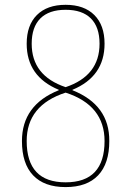

<svg xmlns="http://www.w3.org/2000/svg" viewBox="-20 -760 540 790"><path d="M278.3 -390.6V-388.7Q430.7 -328.1 429.7 -179.7Q429.7 -86.9 383.8 -38.6Q337.9 9.8 250 9.8Q162.1 9.8 116.2 -38.6Q70.3 -86.9 70.3 -179.7Q70.3 -328.1 221.7 -388.7V-390.6Q89.8 -445.3 89.8 -580.1Q89.8 -656.2 131.8 -698.2Q173.8 -740.2 250 -740.2Q326.2 -740.2 368.2 -698.2Q410.2 -656.2 410.2 -580.1Q410.2 -445.3 278.3 -390.6ZM250 -401.4Q389.6 -448.2 389.6 -580.1Q389.6 -648.4 354 -684.1Q318.4 -719.7 250 -719.7Q181.6 -719.7 146 -684.1Q110.4 -648.4 110.4 -580.1Q110.4 -448.2 250 -401.4ZM250 -378.9Q89.8 -327.1 89.8 -179.7Q89.8 -9.8 250 -9.8Q410.2 -9.8 410.2 -179.7Q410.2 -327.1 250 -378.9Z"/></svg>

Font: Mgen+ 1m thin
Style: Regular
Weight: 100
Designer: [Source Han Sans]
Ryoko NISHIZUKA  (kana & ideographs); Paul D. Hunt (Latin, Greek & Cyrillic); Wenlong ZHANG  (bopomofo
Version: Version 1.059.20150602